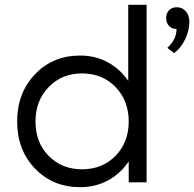

<svg xmlns="http://www.w3.org/2000/svg" viewBox="-20 -755 805 795"><path d="M511 -420V-735H587V0H513V-87Q480 -37 428 -8.5Q376 20 312 20Q199 20 125 -57Q51 -134 51 -252Q51 -370 125 -447.5Q199 -525 312 -525Q375 -525 426.5 -497Q478 -469 511 -420ZM127 -252Q127 -165 181.5 -109.5Q236 -54 320 -54Q404 -54 458.5 -110Q513 -166 513 -252Q513 -338 458.5 -394.5Q404 -451 320 -451Q236 -451 181.5 -394.5Q127 -338 127 -252ZM711 -635Q692 -635 680 -647.5Q668 -660 668 -680Q668 -700 680 -712.5Q692 -725 712 -725Q735 -725 749.5 -708Q764 -691 764 -665Q764 -628 746.5 -592Q729 -556 701 -535L673 -557Q711 -592 711 -635Z"/></svg>

Font: Metropolitano
Style: Regular
Weight: 400
Designer: Fonts by Alex Slobzheninov & Chris M. Simpson / Changes by Cristiano Sobral
Foundry: Fonts by Alex Slobzheninov & Chris M. Simpson / Changes by Cristiano Sobral
Version: Version 1.00;August 30, 2020;FontCreator 13.0.0.2681 64-bit